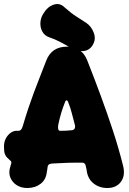

<svg xmlns="http://www.w3.org/2000/svg" viewBox="-20 -923 648 963"><path d="M117 20Q86 20 63.5 5.5Q41 -9 31.5 -33.5Q22 -58 32 -88Q33 -91 34.5 -97Q36 -103 37 -106Q37 -112 35 -114Q34 -115 32.5 -117Q31 -119 29 -120Q22 -127 15.5 -133Q9 -139 4.5 -150.5Q0 -162 0 -186V-188Q0 -212 10 -230Q20 -248 34.5 -257.5Q49 -267 61 -267H74Q87 -267 94 -290Q109 -341 122.5 -381Q136 -421 149.5 -457.5Q163 -494 178.5 -533Q194 -572 212 -619Q239 -689 316 -689Q391 -689 418 -619Q454 -528 486 -441Q518 -354 546.5 -267.5Q575 -181 598 -89Q609 -41 586 -10.5Q563 20 518 20Q477 20 447.5 -4.5Q418 -29 414 -74Q413 -78 412 -82Q411 -86 409 -95Q405 -107 393 -107Q366 -107 349.5 -107Q333 -107 319.5 -106.5Q306 -106 289.5 -105Q273 -104 245 -103Q237 -103 229 -100Q221 -97 219 -87Q218 -79 217.5 -75.5Q217 -72 215 -61Q211 -22 183.5 -1Q156 20 117 20ZM281 -267Q297 -267 311.5 -267.5Q326 -268 342 -270Q352 -272 355 -279.5Q358 -287 356 -295Q347 -328 339.5 -357.5Q332 -387 321 -413Q320 -418 315.5 -419.5Q311 -421 307 -413Q295 -383 287 -356.5Q279 -330 272 -296Q270 -284 272 -275.5Q274 -267 281 -267ZM413 -808Q438 -791 450 -759.5Q462 -728 447 -701L446 -699Q430 -670 398.5 -667Q367 -664 336 -682Q308 -699 281 -713Q254 -727 227 -736Q204 -744 193 -763.5Q182 -783 182.5 -806Q183 -829 194 -849L199 -857Q218 -889 249 -899.5Q280 -910 304 -886Q338 -856 361 -841.5Q384 -827 413 -808Z"/></svg>

Font: Winky Sans ExtraBold
Style: Regular
Weight: 800
Designer: Simon Atzbach
Foundry: typofactur
Version: Version 1.205